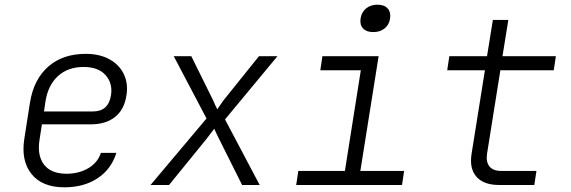

<svg xmlns="http://www.w3.org/2000/svg" viewBox="-20 -790 2440 820"><path d="M255 10Q160 10 114.5 -47Q69 -104 84 -198L108 -352Q124 -451 186 -505.5Q248 -560 346 -560Q406 -560 448 -536.5Q490 -513 509 -473Q528 -433 520 -383Q511 -322 471.5 -290.5Q432 -259 368 -259H159L149 -194Q138 -126 168 -87Q198 -48 264 -48Q317 -48 357 -71.5Q397 -95 411 -137H477Q455 -67 396.5 -28.5Q338 10 255 10ZM168 -314H377Q443 -314 454 -383Q462 -434 431 -469Q400 -504 337 -504Q270 -504 227.5 -465Q185 -426 174 -356Z M623 0 862 -284 722 -550H797L890 -362Q894 -353 899 -341.5Q904 -330 908 -323Q913 -330 920.5 -341.5Q928 -353 935 -362L1086 -550H1165L941 -280L1089 0H1014L915 -198Q910 -208 904 -220.5Q898 -233 895 -240Q889 -233 880 -220.5Q871 -208 863 -198L702 0Z M1245 0 1254 -60H1453L1521 -490H1348L1357 -550H1597L1519 -60H1706L1697 0ZM1574 -653Q1545 -653 1530.5 -668.5Q1516 -684 1520 -711Q1524 -738 1543.5 -754Q1563 -770 1592 -770Q1621 -770 1635.5 -754Q1650 -738 1646 -711Q1642 -684 1622.5 -668.5Q1603 -653 1574 -653Z M2111 0Q2046 0 2015 -35Q1984 -70 1994 -133L2051 -490H1890L1899 -550H2060L2085 -705H2151L2126 -550H2354L2345 -490H2117L2060 -133Q2055 -98 2070.5 -79Q2086 -60 2120 -60H2271L2262 0Z"/></svg>

Font: JetBrains Mono NL ExtraLight
Style: Italic
Weight: 200
Italic angle: -9°
Monospace: yes
Designer: Philipp Nurullin, Konstantin Bulenkov
Foundry: JetBrains
Version: Version 2.305; ttfautohint (v1.8.4.7-5d5b)